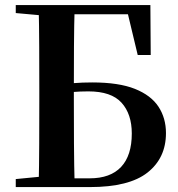

<svg xmlns="http://www.w3.org/2000/svg" viewBox="-20 -761 726 781"><path d="M44.1 0V-32.6L196 -47.3H211.1V0ZM137.2 0Q139.2 -87.4 139.5 -176.6Q139.9 -265.8 139.9 -355.9V-397.6Q139.9 -483.5 139.5 -569.2Q139.2 -654.9 137.2 -740.5H283.8Q281.4 -656.3 280.9 -571.7Q280.4 -487.1 280.4 -406.4V-356.6Q280.4 -267.1 280.9 -177.6Q281.4 -88.1 283.8 0ZM211.1 0V-35.6H344.5Q429.2 -35.6 472.7 -82.1Q516.1 -128.5 516.1 -217.9Q516.1 -297.1 474.4 -343.2Q432.8 -389.3 339.4 -389.3Q305.4 -389.3 273.9 -386.6Q242.4 -383.9 210.4 -375.9V-412.5Q243.5 -420 278.9 -422.8Q314.3 -425.7 355.1 -425.7Q463.1 -425.7 528.8 -399.5Q594.4 -373.2 624.8 -326.8Q655.1 -280.3 655.1 -219.6Q655.1 -118.4 580.2 -59.2Q505.4 0 345.2 0ZM44.1 -707.9V-740.5H211.1V-694.2H196ZM540.2 -537.2 491.5 -740.5 558.8 -702.9H211.1V-740.5H591.7L593.1 -537.2Z"/></svg>

Font: Noto Serif TC
Style: Regular
Weight: 200
Designer: Ryoko NISHIZUKA 西塚涼子 (kana & ideographs); Frank Grießhammer (Latin, Greek & Cyrillic); Wenlong ZHANG 张文龙 (bopomofo); San
Foundry: Adobe
Version: Version 2.001;hotconv 1.1.0;makeotfexe 2.6.0